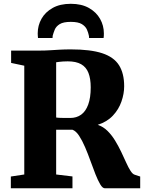

<svg xmlns="http://www.w3.org/2000/svg" viewBox="-20 -1016 776 1036"><path d="M38.5 0V-63.5L111 -74.5V-661.5L40 -676.5V-743H192Q223.5 -743 250 -744.8Q276.5 -746.5 303 -748Q329.5 -749.5 362.5 -749.5Q468.5 -749.5 531.5 -728.8Q594.5 -708 622.2 -664Q650 -620 650 -550.5Q650 -510 635.2 -467.8Q620.5 -425.5 589 -392Q557.5 -358.5 507.5 -342.5Q537 -332.5 560 -309.8Q583 -287 601 -257.5Q619 -228 633.8 -197Q648.5 -166 660.8 -138.8Q673 -111.5 684.5 -93.8Q696 -76 707.5 -73L736.5 -63.5V0H546Q533.5 0 521 -21Q508.5 -42 495.2 -75.5Q482 -109 468.2 -147.5Q454.5 -186 439 -222Q423.5 -258 406.8 -283.5Q390 -309 371 -316Q361.5 -316 349.8 -316Q338 -316 326 -316Q314 -316 302.8 -316Q291.5 -316 283 -316V-74.5L371 -64V0ZM359 -379.5Q393 -379.5 417.8 -397.2Q442.5 -415 456 -451.8Q469.5 -488.5 469.5 -544.5Q469.5 -591.5 457.2 -622.8Q445 -654 417.8 -669.5Q390.5 -685 345.5 -685Q331 -685 319.5 -684.2Q308 -683.5 299 -682.2Q290 -681 283 -680V-382Q290.5 -380.5 305.8 -380Q321 -379.5 336.2 -379.5Q351.5 -379.5 359 -379.5ZM362 -995.5Q420 -995.5 459.8 -973Q499.5 -950.5 520 -914.2Q540.5 -878 540.5 -835.5Q540.5 -829 540.2 -823Q540 -817 539 -811H460.5Q460.5 -813.5 460.5 -817Q460.5 -820.5 459.5 -824Q456.5 -839.5 449 -856.5Q441.5 -873.5 421.8 -885.8Q402 -898 362 -898Q322 -898 302.2 -885.8Q282.5 -873.5 275.5 -856.2Q268.5 -839 264.5 -824Q264 -820.5 263.8 -817Q263.5 -813.5 263.5 -811H185Q184.5 -817 184 -823.2Q183.5 -829.5 183.5 -836Q183.5 -878.5 204 -914.8Q224.5 -951 264.2 -973.2Q304 -995.5 362 -995.5Z"/></svg>

Font: Merriweather 24pt Black
Style: Regular
Weight: 900
Designer: Eben Sorkin
Foundry: Eben Sorkin
Version: Version 2.100